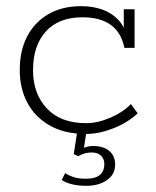

<svg xmlns="http://www.w3.org/2000/svg" viewBox="-20 -424 505 622"><path d="M258 10Q190 10 142 -17Q94 -44 69 -90.5Q44 -137 44 -197Q44 -260 68 -306Q92 -352 136.5 -378Q181 -404 243 -404Q281 -404 311.5 -393Q342 -382 362.5 -360.5Q383 -339 391 -307L381 -305V-394H416V-269H383Q363 -368 247 -368Q170 -368 128.5 -322Q87 -276 87 -197Q87 -120 132 -72.5Q177 -25 259 -25Q296 -25 337 -42.5Q378 -60 404 -87L426 -57Q393 -26 346.5 -8Q300 10 258 10ZM259 178Q234 178 213.5 173Q193 168 180 159L191 137Q204 145 219 150Q234 155 259 155Q318 155 318 107Q318 92 308 81Q298 70 277 70Q266 70 256 72.5Q246 75 233 82L219 75L232 -10H262L251 61L239 60Q250 55 260 52Q270 49 281 49Q315 49 334 65Q353 81 353 109Q353 141 326.5 159.5Q300 178 259 178Z"/></svg>

Font: Rokkitt ExtraLight
Style: Regular
Weight: 250
Version: Version 3.103